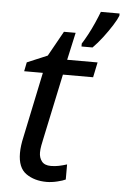

<svg xmlns="http://www.w3.org/2000/svg" viewBox="-54 -799 551 849"><g transform="rotate(5 221.0 -375.0)"><path d="M287 -613Q298 -630 312 -656Q326 -682 338.5 -710.5Q351 -739 359 -760H442V-750Q436 -734 419 -707Q402 -680 380 -651Q358 -622 336 -600H287ZM185 10Q131 10 94 -16Q57 -42 57 -107Q57 -139 66 -178L127 -469H44L52 -509L142 -547L204 -658H256L229 -536H364L350 -469H216L154 -177Q151 -164 148 -147.5Q145 -131 145 -117Q145 -94 157.5 -78Q170 -62 198 -62Q216 -62 233 -65.5Q250 -69 269 -75V-8Q257 -2 232 4Q207 10 185 10Z"/></g></svg>

Font: Noto Sans
Style: Italic
Weight: 400
Italic angle: -12°
Designer: Monotype Design Team
Foundry: Monotype Imaging Inc.
Version: Version 2.013; ttfautohint (v1.8.4.7-5d5b)